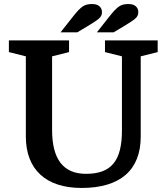

<svg xmlns="http://www.w3.org/2000/svg" viewBox="-20 -920 824 951"><path d="M363 -760 410 -788C472 -826 485 -834 485 -861C485 -881 470 -900 438 -900C400 -900 384 -892 340 -836L280 -760ZM543 -760 590 -788C652 -826 665 -834 665 -861C665 -881 650 -900 618 -900C580 -900 564 -892 520 -836L460 -760ZM584 -274C584 -123 531 -59 406 -59C294 -59 238 -131 238 -276V-641L322 -662V-720H24V-662L108 -641V-244C108 -81 207 11 384 11C576 11 677 -78 677 -243V-641L761 -662V-720H500V-662L584 -641Z"/></svg>

Font: Domine
Style: Bold
Weight: 700
Designer: Pablo Impallari, Rodrigo Fuenzalida, Brenda Gallo
Foundry: Pablo Impallari, Rodrigo Fuenzalida, Brenda Gallo
Version: Version 2.000